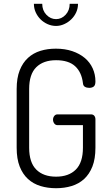

<svg xmlns="http://www.w3.org/2000/svg" viewBox="-20 -988 581 1014"><path d="M418 -549Q411 -607 376.5 -638.5Q342 -670 276 -670Q209 -670 171.5 -633Q134 -596 134 -518V-208Q134 -130 171.5 -92.5Q209 -55 276 -55Q343 -55 380.5 -92.5Q418 -130 418 -208V-327H284Q273 -327 266.5 -336Q260 -345 260 -356Q260 -367 266.5 -375.5Q273 -384 284 -384H460Q472 -384 478 -376.5Q484 -369 484 -358V-208Q484 -149 468 -108.5Q452 -68 424 -42.5Q396 -17 358 -5.5Q320 6 276 6Q232 6 194 -5.5Q156 -17 128 -42.5Q100 -68 84 -108.5Q68 -149 68 -208V-518Q68 -576 84 -616.5Q100 -657 128 -682.5Q156 -708 193.5 -719.5Q231 -731 275 -731Q323 -731 361.5 -718Q400 -705 427.5 -682Q455 -659 469.5 -627Q484 -595 484 -558Q484 -538 475 -531Q466 -524 451 -524Q438 -524 428.5 -529.5Q419 -535 418 -549ZM392 -968Q392 -944 382.5 -923Q373 -902 356.5 -886Q340 -870 319 -860.5Q298 -851 276 -851Q253 -851 231.5 -860.5Q210 -870 194 -886Q178 -902 168.5 -923Q159 -944 159 -968H203Q203 -933 225 -910Q247 -887 276 -887Q305 -887 326.5 -910Q348 -933 348 -968Z"/></svg>

Font: Dosis
Style: Book
Weight: 400
Designer: EdgarTolentino, PabloImpallari, IginoMarini
Foundry: EdgarTolentino, PabloImpallari, IginoMarini
Version: Version 1.007